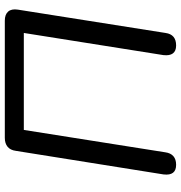

<svg xmlns="http://www.w3.org/2000/svg" viewBox="3 -748 752 798"><g transform="rotate(-90 379.0 -349.0)"><path d="M93 7Q70 7 60 -6Q50 -19 53 -45L151 -659Q154 -682 168 -693.5Q182 -705 205 -705H692Q718 -705 730 -691Q742 -677 738 -651L641 -37Q638 -15 625 -4Q612 7 589 7Q566 7 556 -6.5Q546 -20 549 -46L641 -626H238L145 -38Q142 -16 129 -4.5Q116 7 93 7Z"/></g></svg>

Font: Nunito Medium
Style: Italic
Weight: 500
Designer: Vernon Adams
Foundry: Vernon Adams
Version: Version 3.601